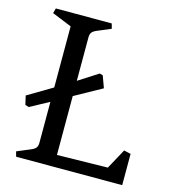

<svg xmlns="http://www.w3.org/2000/svg" viewBox="-100 -731 724 813"><g transform="rotate(15 262.5 -325.0)"><path d="M17 -261Q55 -283 125 -325V-593L39 -628L45 -650H290L296 -628L241 -605Q223 -598 216.5 -590Q210 -582 210 -567V-377L296 -432L310 -428L329 -376Q273 -345 210 -310V-52L432 -56L480 -144L510 -137V0H45L39 -22L94 -45Q112 -52 118.5 -60Q125 -68 125 -83V-262L42 -217L26 -222Z"/></g></svg>

Font: Fenix
Style: Regular
Weight: 400
Designer: Fernando Diaz
Foundry: Fernando Diaz
Version: 004.301